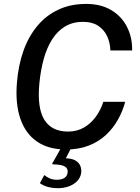

<svg xmlns="http://www.w3.org/2000/svg" viewBox="-20 -753 717 980"><path d="M276.5 207.5Q249.5 207.5 226 201.5Q202.5 195.5 183.5 182L206 140.5Q217.5 150 233.2 157.2Q249 164.5 270 164.5Q295 164.5 308.8 155.2Q322.5 146 325 129.5Q328.5 108 312 97.5Q295.5 87 254 86Q248.5 86 247 84.5Q245.5 83 248.5 78.5L295.5 -5H347L316 55Q349.5 56 367.2 67.5Q385 79 390.8 95.8Q396.5 112.5 394.5 129.5Q390.5 154.5 373.2 172Q356 189.5 330.5 198.5Q305 207.5 276.5 207.5ZM316.5 10Q227.5 10 168.8 -30.5Q110 -71 83.8 -147.5Q57.5 -224 66.5 -332Q73.5 -419 99.2 -492.2Q125 -565.5 169.5 -619.5Q214 -673.5 276.8 -703.2Q339.5 -733 420 -733Q494 -733 546.8 -702Q599.5 -671 627.5 -617.2Q655.5 -563.5 654.5 -495.5H543.5Q542 -536.5 526 -569.8Q510 -603 479.8 -622.2Q449.5 -641.5 403.5 -641.5Q351.5 -641.5 312.2 -618Q273 -594.5 246 -551.8Q219 -509 203.2 -452Q187.5 -395 181 -328Q169 -201.5 206.5 -141.5Q244 -81.5 327 -81.5Q373 -81.5 408.8 -102.2Q444.5 -123 469.5 -157.8Q494.5 -192.5 507.5 -233.5H619Q606.5 -186 582 -142.2Q557.5 -98.5 520.5 -64Q483.5 -29.5 432.8 -9.8Q382 10 316.5 10Z"/></svg>

Font: Public Sans Thin Medium
Style: Italic
Weight: 500
Italic angle: -8°
Version: Version 2.001